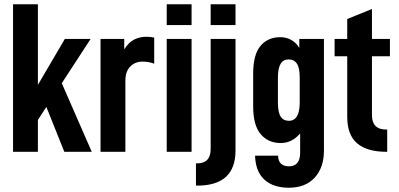

<svg xmlns="http://www.w3.org/2000/svg" viewBox="-20 -710 1868 898"><path d="M196.8 -210 157.2 -148.9V0H41V-689.9H157.2V-313L283.2 -527.8H403.8L269 -320.8L409.2 0H280.8Z M450.2 -527.8H561V-479Q581.1 -511.2 606.4 -524.4Q632.8 -538.1 665 -538.1Q684.1 -538.1 701.2 -534.2V-412.1Q675.3 -421.9 647.9 -421.9Q611.3 -421.9 588.9 -398.4Q566.4 -375.5 566.4 -332V0H450.2Z M759.8 -527.8H876V0H759.8ZM759.8 -689.9H876V-592.8H759.8Z M965.3 -689.9H1081.5V-592.8H965.3ZM896.5 54.2H901.4Q965.3 54.2 965.3 -13.2V-527.8H1081.5V-5.9Q1081.5 158.2 902.3 158.2H896.5Z M1216.3 129.9Q1175.3 92.3 1172.9 18.1H1280.8Q1280.8 42 1293.9 55.2Q1306.6 67.9 1332 67.9Q1357.4 67.9 1370.6 51.8Q1383.8 35.6 1383.8 4.9V-85.9Q1345.7 -41 1293 -41Q1234.9 -41 1199.7 -82Q1164.1 -123.5 1164.1 -211.9V-365.2Q1164.1 -454.6 1198.2 -495.1Q1232.4 -536.1 1291 -536.1Q1320.3 -536.1 1342.8 -522.9Q1366.2 -509.3 1379.9 -485.8V-527.8H1495.1V-5.9Q1495.1 73.7 1451.7 121.1Q1408.2 168 1331.1 168Q1257.8 168 1216.3 129.9ZM1381.8 -231V-346.2Q1381.8 -392.1 1369.1 -411.6Q1356 -432.1 1330.1 -432.1Q1304.7 -432.1 1292.5 -411.6Q1279.8 -390.6 1279.8 -346.2V-231Q1279.8 -185.1 1292.5 -165Q1305.2 -145 1331.1 -145Q1381.8 -145 1381.8 -231Z M1719.7 -446.8V-170.9Q1719.7 -104 1787.1 -104H1791V0H1787.1Q1696.8 0 1650.4 -39.6Q1604 -79.1 1604 -164.1V-446.8H1544.9V-527.8H1604V-621.1L1719.7 -668V-527.8H1803.7V-446.8Z"/></svg>

Font: D-DIN Condensed
Style: DINCondensed-Bold
Weight: 700
Width: 3
Designer: Charles Nix
Foundry: Datto Inc.
Version: Version 1.10